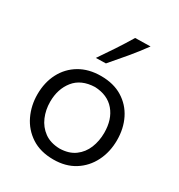

<svg xmlns="http://www.w3.org/2000/svg" viewBox="-193 -946 1013 1087"><g transform="rotate(30 313.5 -403.0)"><path d="M315.9 11.2Q230.5 11.2 171.9 -27.1Q113.3 -65.4 83.5 -128.2Q53.7 -190.9 53.7 -263.7Q53.7 -341.8 85.4 -402.8Q117.2 -463.9 176 -498.8Q234.9 -533.7 314.9 -533.7Q397.5 -533.7 455.3 -498Q513.2 -462.4 543.7 -401.4Q574.2 -340.3 574.2 -263.7Q574.2 -186.5 542.7 -124Q511.2 -61.5 453.4 -25.1Q395.5 11.2 315.9 11.2ZM315.9 -60.1Q376 -61.5 414.8 -90.1Q453.6 -118.7 472.2 -164.6Q490.7 -210.4 490.7 -263.7Q490.7 -351.6 445.1 -405.3Q399.4 -459 315.9 -462.4Q227.1 -459.5 182.1 -403.1Q137.2 -346.7 137.2 -263.7Q137.2 -210.9 156.7 -165Q176.3 -119.1 215.8 -90.3Q255.4 -61.5 315.9 -60.1ZM237.3 -607.4Q273.4 -659.7 307.9 -711.9Q342.3 -764.2 373.5 -816.4L473.1 -818.4Q434.1 -764.6 390.6 -712.6Q347.2 -660.6 302.2 -608.9Z"/></g></svg>

Font: Pinar-DS2-FD Regular
Style: Regular
Weight: 400
Designer: Amin Abedi
Version: Version 2.000